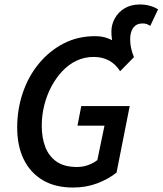

<svg xmlns="http://www.w3.org/2000/svg" viewBox="-20 -828 728 860"><path d="M307 12Q227 12 171.5 -21Q116 -54 86.5 -114Q57 -174 57 -257Q57 -338 82 -412Q107 -486 154 -543Q201 -600 264.5 -633Q328 -666 406 -666Q436 -666 460 -657.5Q484 -649 505 -634L488 -617Q483 -641 481 -655.5Q479 -670 479 -687Q479 -718 494.5 -746Q510 -774 538.5 -791Q567 -808 607 -808Q630 -808 651.5 -802Q673 -796 688 -786L653 -712Q644 -718 636.5 -720.5Q629 -723 618 -723Q592 -723 577.5 -704.5Q563 -686 563 -651Q563 -633 567 -613.5Q571 -594 580 -572L518 -509Q498 -541 468 -557Q438 -573 400 -573Q358 -573 322.5 -556Q287 -539 258.5 -508.5Q230 -478 209.5 -439Q189 -400 178 -355.5Q167 -311 167 -265Q167 -211 183 -169.5Q199 -128 233.5 -104Q268 -80 325 -80Q352 -80 376 -89Q400 -98 416 -111L448 -265H327L344 -353H561L502 -55Q466 -26 416 -7Q366 12 307 12Z"/></svg>

Font: Source Sans 3 SemiBold
Style: Italic
Weight: 600
Italic angle: -11°
Designer: Paul D. Hunt
Foundry: Adobe
Version: Version 3.046;hotconv 1.0.118;makeotfexe 2.5.65603